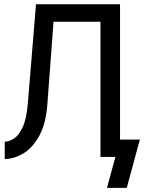

<svg xmlns="http://www.w3.org/2000/svg" viewBox="-20 -743 682 909"><path d="M504.4 -82V0H526.4L486.3 146.5H580.1L642.1 -82ZM548.3 -722.7H150.4L111.8 -253.9Q106 -181.2 87.6 -141.6Q69.3 -102.1 46.4 -87.2Q23.4 -72.3 2.4 -72.3V9.8Q44.9 9.8 88.9 -15.6Q132.8 -41 165.3 -98.9Q197.8 -156.7 204.6 -253.9L233.4 -640.1H455.6V0H548.3Z"/></svg>

Font: Giphurs
Style: Regular
Weight: 400
Version: Version 2.010